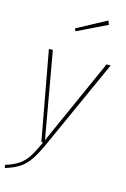

<svg xmlns="http://www.w3.org/2000/svg" viewBox="-151 -825 712 1084"><g transform="rotate(15 205.0 -283.0)"><path d="M185 2Q156 66 132 101Q108 136 76.5 157.5Q45 179 -8 195L-10 177Q38 162 67 142Q96 122 116.5 90.5Q137 59 164 0H154L59 -519H82L171 -16L396 -519H420ZM342 -761 351 -738 178 -654 171 -669Z"/></g></svg>

Font: Fira Sans Condensed Thin
Style: Italic
Weight: 250
Width: 3
Italic angle: -8°
Designer: Carrois Corporate & Edenspiekermann AG
Foundry: Carrois Corporate GbR & Edenspiekermann AG
Version: Version 4.203